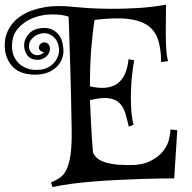

<svg xmlns="http://www.w3.org/2000/svg" viewBox="-175 -754 799 801"><path d="M-30.3 -442.4Q-97.7 -443.4 -128.9 -483.4Q-160.2 -523.4 -154.3 -583Q-151.4 -612.3 -133.3 -641.6Q-115.2 -670.9 -80.1 -692.4Q-44.9 -713.9 9.3 -723.6Q63.5 -733.4 138.7 -724.6Q155.3 -722.7 193.4 -720.2Q231.4 -717.8 282.7 -717.3Q334 -716.8 395 -720.2Q456.1 -723.6 517.6 -734.4Q517.6 -713.9 517.1 -681.6Q516.6 -649.4 516.6 -615.2Q516.6 -581.1 518.6 -549.3Q520.5 -517.6 526.4 -499L497.1 -495.1Q497.1 -545.9 485.8 -584Q474.6 -622.1 444.8 -645Q415 -668 360.8 -674.8Q306.6 -681.6 219.7 -670.9Q210.9 -618.2 205.6 -550.3Q200.2 -482.4 200.2 -393.6Q274.4 -377 314 -404.8Q353.5 -432.6 361.3 -506.8L384.8 -502.9Q380.9 -482.4 377 -450.2Q373 -418 371.6 -380.9Q370.1 -343.8 372.1 -305.2Q374 -266.6 381.8 -233.4L362.3 -225.6Q355.5 -255.9 347.7 -281.7Q339.8 -307.6 323.7 -323.7Q307.6 -339.8 278.8 -344.2Q250 -348.6 200.2 -335.9Q202.1 -287.1 205.1 -232.9Q208 -178.7 212.9 -117.2Q217.8 -107.4 226.1 -98.1Q234.4 -88.9 251 -81.5Q267.6 -74.2 293.9 -69.8Q320.3 -65.4 360.4 -65.4Q416 -64.5 450.7 -81.5Q485.4 -98.6 504.4 -122.1Q523.4 -145.5 529.8 -171.4Q536.1 -197.3 536.1 -213.9L564.5 -210.9L551.8 -9.8Q530.3 -9.8 494.1 -9.3Q458 -8.8 413.6 -7.3Q369.1 -5.9 318.8 -3.4Q268.6 -1 219.2 2.9Q169.9 6.8 124.5 12.7Q79.1 18.6 43.9 26.4L38.1 6.8Q57.6 -1 74.2 -12.2Q90.8 -23.4 102.1 -45.9Q113.3 -68.4 119.1 -107.9Q125 -147.5 124 -212.9Q123 -271.5 121.6 -339.8Q120.1 -408.2 118.2 -473.1Q116.2 -538.1 114.3 -594.2Q112.3 -650.4 111.3 -684.6Q82 -694.3 41 -693.8Q0 -693.4 -36.6 -679.2Q-73.2 -665 -99.1 -636.2Q-125 -607.4 -125 -561.5Q-125 -535.2 -115.2 -515.6Q-105.5 -496.1 -89.8 -483.9Q-74.2 -471.7 -54.2 -466.3Q-34.2 -460.9 -12.7 -462.9Q8.8 -463.9 25.4 -472.7Q42 -481.4 52.7 -494.6Q63.5 -507.8 68.4 -524.4Q73.2 -541 70.3 -557.6Q65.4 -589.8 40 -606.4Q14.6 -623 -18.6 -609.4Q-32.2 -603.5 -43.9 -589.8Q-55.7 -576.2 -53.7 -555.7Q-52.7 -544.9 -45.9 -536.6Q-39.1 -528.3 -29.8 -525.4Q-20.5 -522.5 -10.3 -524.9Q0 -527.3 8.8 -537.1Q0 -537.1 -6.3 -542Q-12.7 -546.9 -12.7 -556.6Q-12.7 -562.5 -8.8 -567.9Q-4.9 -573.2 1.5 -575.7Q7.8 -578.1 15.1 -576.7Q22.5 -575.2 28.3 -567.4Q34.2 -559.6 33.2 -547.9Q32.2 -536.1 24.9 -525.9Q17.6 -515.6 4.4 -509.3Q-8.8 -502.9 -27.3 -504.9Q-49.8 -507.8 -61.5 -523.9Q-73.2 -540 -74.2 -561.5Q-76.2 -585.9 -57.1 -609.9Q-38.1 -633.8 -2 -636.7Q26.4 -639.6 44.4 -629.9Q62.5 -620.1 72.8 -605Q83 -589.8 86.4 -571.8Q89.8 -553.7 89.8 -539.1Q89.8 -525.4 83.5 -508.3Q77.1 -491.2 63 -476.6Q48.8 -461.9 25.9 -452.1Q2.9 -442.4 -30.3 -442.4Z"/></svg>

Font: Mystery Quest
Style: Regular
Weight: 400
Designer: Squid
Foundry: Font Diner, Inc DBA Sideshow
Version: Version 1.000